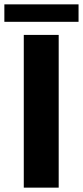

<svg xmlns="http://www.w3.org/2000/svg" viewBox="-29 -860 380 880"><path d="M240 -700V0H80V-700ZM-9 -840H331V-760H-9Z"/></svg>

Font: Goli Bold
Style: Regular
Weight: 700
Designer: jaikishan Patel
Foundry: MagicType
Version: Version 1.000